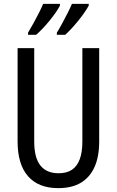

<svg xmlns="http://www.w3.org/2000/svg" viewBox="-20 -963 604 993"><path d="M493 -232Q493 -153 469 -99.5Q445 -46 398.5 -18Q352 10 281 10Q179 10 125 -51.5Q71 -113 71 -232V-714H157V-231Q157 -147 189 -107Q221 -67 283 -67Q325 -67 352 -85Q379 -103 392.5 -139.5Q406 -176 406 -232V-714H493ZM439 -934Q431 -919 416.5 -898Q402 -877 384.5 -855.5Q367 -834 349.5 -815Q332 -796 317 -783H274V-794Q287 -815 302.5 -843.5Q318 -872 331.5 -899Q345 -926 352 -943H439ZM290 -934Q282 -918 268 -898Q254 -878 237 -857Q220 -836 202 -817Q184 -798 167 -783H125V-794Q139 -817 154 -844.5Q169 -872 182.5 -898.5Q196 -925 203 -943H290Z"/></svg>

Font: Noto Sans Display Condensed
Style: Regular
Weight: 400
Width: 3
Designer: Monotype Design Team
Foundry: Monotype Imaging Inc.
Version: Version 2.003